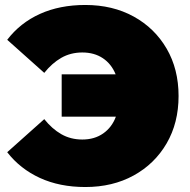

<svg xmlns="http://www.w3.org/2000/svg" viewBox="-20 -736 763 772"><path d="M323 16Q220 16 140.5 -20.5Q61 -57 9 -124L158 -257Q189 -218 226.5 -196.5Q264 -175 311 -175Q360 -175 395 -199.5Q430 -224 446 -267H228V-437H445Q428 -479 393.5 -502Q359 -525 311 -525Q264 -525 226.5 -503.5Q189 -482 158 -443L9 -576Q61 -644 140.5 -680Q220 -716 323 -716Q433 -716 517.5 -669.5Q602 -623 650 -540.5Q698 -458 698 -350Q698 -242 650 -159.5Q602 -77 517.5 -30.5Q433 16 323 16Z"/></svg>

Font: Montserrat Black
Style: Regular
Weight: 900
Designer: Julieta Ulanovsky
Foundry: Julieta Ulanovsky
Version: Version 9.000; ttfautohint (v1.8.4.7-5d5b)